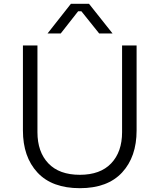

<svg xmlns="http://www.w3.org/2000/svg" viewBox="-20 -968 835 1005"><path d="M100 -285V-730H176V-276Q176 -173 233 -113Q290 -53 398 -53Q505 -53 562 -113Q619 -173 619 -276V-730H695V-285Q695 -147 619 -65Q543 17 398 17Q252 17 176 -65Q100 -147 100 -285ZM351 -948H446L569 -793H499L406 -909H389L298 -793H229Z"/></svg>

Font: Sora-SIA Light
Style: Regular
Weight: 300
Designer: Jonathan Barnbrook, Julián Moncada
Foundry: Barnbrook Fonts
Version: Version 2.000